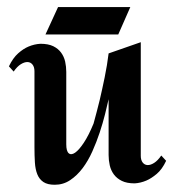

<svg xmlns="http://www.w3.org/2000/svg" viewBox="-20 -506 491 536"><path d="M443.8 -57.1Q432.6 -33.2 417.5 -20.5Q402.3 -7.8 388.7 -2Q372.6 4.9 356 5.9Q334 5.9 320.1 -1Q306.2 -7.8 297.9 -19Q289.6 -30.3 286.4 -44.4Q283.2 -58.6 283.2 -73.2V-229Q279.3 -211.4 273.2 -187Q267.1 -162.6 258.3 -136Q249.5 -109.4 237.8 -83.3Q226.1 -57.1 210.7 -36.6Q195.3 -16.1 176 -3.2Q156.7 9.8 132.8 9.8Q112.8 9.8 101.3 2.2Q89.8 -5.4 84.2 -19.3Q78.6 -33.2 77.4 -52.5Q76.2 -71.8 76.2 -95.2V-307.1Q76.2 -318.8 70.8 -325.7Q65.4 -332.5 56.9 -332.8Q48.3 -333 38.1 -326.7Q27.8 -320.3 18.1 -306.2L4.9 -320.8Q16.1 -344.2 30.8 -357.2Q45.4 -370.1 59.6 -376Q75.7 -382.8 92.8 -383.8Q114.7 -383.8 128.7 -377Q142.6 -370.1 150.6 -359.1Q158.7 -348.1 161.9 -334Q165 -319.8 165 -305.2V-103Q165 -84 171.9 -78.1Q178.7 -72.3 189.7 -79.8Q200.7 -87.4 214.1 -107.7Q227.5 -127.9 241.2 -161.1Q250 -192.9 258.3 -226.6Q265.1 -255.4 272.2 -290Q279.3 -324.7 283.2 -356.9L373 -388.2V-70.8Q373 -59.1 378.4 -52.2Q383.8 -45.4 392.1 -45.2Q400.4 -44.9 410.4 -51.3Q420.4 -57.6 430.2 -71.8ZM106.9 -409.7 142.1 -486.3H343.8L310.1 -409.7Z"/></svg>

Font: Redressed
Style: Regular
Weight: 400
Designer: Astigmatic (AOETI)
Foundry: Astigmatic (AOETI)
Version: Version 1.001